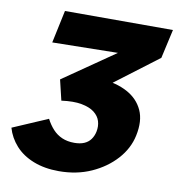

<svg xmlns="http://www.w3.org/2000/svg" viewBox="-79 -728 758 816"><g transform="rotate(10 300.0 -320.5)"><path d="M228 17Q166 17 118 -2Q70 -21 40 -54.5Q10 -88 -2 -130L149 -195Q162 -170 179 -151.5Q196 -133 219 -123Q242 -113 272 -113Q297 -113 314.5 -120.5Q332 -128 342.5 -142.5Q353 -157 357 -176Q362 -200 355.5 -221.5Q349 -243 329 -258.5Q309 -274 274 -280.5Q239 -287 187 -280L166 -368L505 -602L525 -524L106 -517L136 -658H602L574 -533L299 -325L338 -400Q405 -395 452 -369.5Q499 -344 519.5 -299Q540 -254 526 -189Q514 -132 472 -85.5Q430 -39 367.5 -11Q305 17 228 17Z"/></g></svg>

Font: Ysabeau Black
Style: Italic
Weight: 900
Italic angle: -12°
Version: Version 2.000;gftools[0.9.27.dev2+g8671c4b]